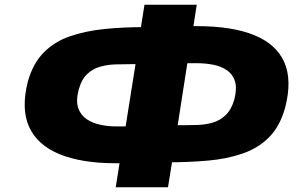

<svg xmlns="http://www.w3.org/2000/svg" viewBox="-20 -759 1283 808"><path d="M467 29 488 -103 522 -72H467Q324 -72 231 -110Q138 -148 103 -224Q68 -300 97 -415Q118 -491 163.5 -537.5Q209 -584 275 -606.5Q341 -629 420.5 -637Q500 -645 591 -645H630L568 -613L588 -739H808L789 -617L754 -649H809Q956 -649 1049 -611.5Q1142 -574 1176 -498Q1210 -422 1180 -306Q1158 -227 1112 -181Q1066 -135 1000 -112.5Q934 -90 854 -83Q774 -76 686 -76H646L709 -108L687 29ZM503 -191 556 -525 592 -489H529Q499 -489 466 -488Q433 -487 402 -478.5Q371 -470 347 -447.5Q323 -425 311 -381Q299 -335 309 -305Q319 -275 344 -258Q369 -241 402 -234Q435 -227 467 -227H540ZM722 -195 685 -232H748Q777 -232 809.5 -233Q842 -234 873.5 -242.5Q905 -251 929.5 -274.5Q954 -298 966 -340Q978 -387 969 -416.5Q960 -446 935.5 -463Q911 -480 878 -486.5Q845 -493 809 -493H736L774 -529Z"/></svg>

Font: Nunito Sans 7pt Expanded Black
Style: Italic
Weight: 900
Width: 7
Italic angle: -9°
Designer: Vernon Adams
Foundry: Vernon Adams
Version: Version 3.101;gftools[0.9.27]